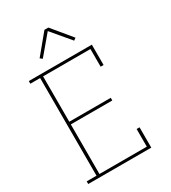

<svg xmlns="http://www.w3.org/2000/svg" viewBox="-227 -1074 1055 1187"><g transform="rotate(-30 300.0 -480.5)"><path d="M44 0V-19H114V-716H44V-735H494V-590H473V-716H135V-392H431V-373H135V-19H473V-145H494V0ZM188 -811 172 -823 286 -961H314L428 -823L412 -811L300 -944Z"/></g></svg>

Font: Iosevka HT Thin Extended
Style: Regular
Weight: 100
Width: 7
Monospace: yes
Designer: Belleve Invis
Foundry: Belleve Invis
Version: Version 32.3.0; ttfautohint (v1.8.4)